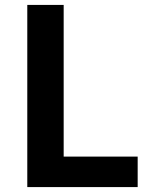

<svg xmlns="http://www.w3.org/2000/svg" viewBox="-20 -761 618 781"><path d="M91 0H540V-124H239V-741H91Z"/></svg>

Font: Noto Sans CJK TC
Style: Bold
Weight: 700
Designer: Ryoko NISHIZUKA 西塚涼子 (kana, bopomofo & ideographs); Paul D. Hunt (Latin, Greek & Cyrillic); Sandoll Communications 산돌커뮤니
Foundry: Adobe
Version: Version 2.004;hotconv 1.0.118;makeotfexe 2.5.65603